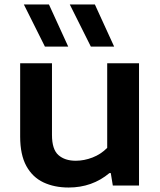

<svg xmlns="http://www.w3.org/2000/svg" viewBox="-20 -828 716 857"><path d="M286.5 9Q222.5 9 173.8 -14Q125 -37 97.5 -87.2Q70 -137.5 70 -218.5V-545.5H212V-226Q212 -161 240.8 -135.8Q269.5 -110.5 318 -110.5Q355.5 -110.5 393 -125Q430.5 -139.5 458.5 -168V-545.5H600.5V0H483.5L474.5 -55.5H468.5Q391.5 9 286.5 9ZM385.5 -620 291.5 -808H403.5L489.5 -620ZM180.5 -620 86.5 -808H198.5L284.5 -620Z"/></svg>

Font: Encode Sans Exp SmBold
Style: Regular
Weight: 600
Width: 7
Designer: Multiple Designers
Foundry: Impallari Type
Version: Version 3.002; ttfautohint (v1.8.3) -l 8 -r 50 -G 200 -x 14 